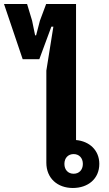

<svg xmlns="http://www.w3.org/2000/svg" viewBox="-111 -925 542 957"><path d="M252 12C328 12 384 -34 384 -108C384 -176 335 -221 268 -227V-905H119L88 -822L69 -749H64L49 -822L24 -905H-91L2 -630H85L145 -792H155L120 -573V-114C120 -36 176 12 252 12ZM256 -59C229 -59 210 -78 210 -108C210 -138 229 -157 256 -157C283 -157 302 -138 302 -108C302 -78 283 -59 256 -59Z"/></svg>

Font: IBM Plex Sans Thai Looped
Style: Bold
Weight: 700
Designer: Mike Abbink, Paul van der Laan, Pieter van Rosmalen, Ben Mitchell, Mark Frömberg
Foundry: Bold Monday
Version: Version 1.1